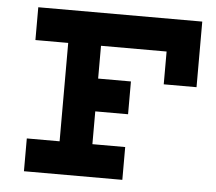

<svg xmlns="http://www.w3.org/2000/svg" viewBox="-48 -677 822 729"><g transform="rotate(5 363.5 -312.5)"><path d="M69 -625H694V-375H569V-500H319V-375H444V-250H319V-125H444V0H69V-125H194V-500H69Z"/></g></svg>

Font: Eyechart
Style: Regular
Weight: 400
Designer: Peter Wiegel
Foundry: Peter Wiegel
Version: Version 1.000